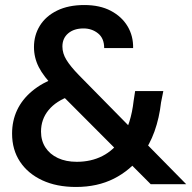

<svg xmlns="http://www.w3.org/2000/svg" viewBox="-20 -732 763 763"><path d="M579 0 198 -382Q153 -428 134 -465.5Q115 -503 115 -545Q115 -592 138.5 -630Q162 -668 207 -690Q252 -712 315 -712Q377 -712 420.5 -689Q464 -666 487 -627.5Q510 -589 509 -541H394Q394 -580 369.5 -599.5Q345 -619 312 -619Q274 -619 251 -599.5Q228 -580 228 -547Q228 -520 244 -494Q260 -468 293 -434L720 0ZM282 11Q205 11 148 -15.5Q91 -42 59.5 -89.5Q28 -137 28 -201Q28 -252 48 -294.5Q68 -337 107.5 -370Q147 -403 204 -424L223 -430L279 -357L260 -351Q203 -331 173 -294.5Q143 -258 143 -209Q143 -173 160.5 -146Q178 -119 210 -104Q242 -89 285 -89Q342 -89 387 -112Q432 -135 463 -181Q482 -210 494 -248Q506 -286 511 -331L517 -370H629L620 -325Q613 -263 594 -210Q575 -157 544 -116Q498 -55 432.5 -22Q367 11 282 11Z"/></svg>

Font: DM Sans 9pt 36pt SemiBold
Style: Regular
Weight: 600
Version: Version 4.004;gftools[0.9.30]